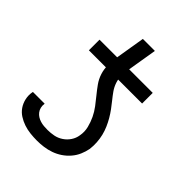

<svg xmlns="http://www.w3.org/2000/svg" viewBox="-197 -780 893 893"><g transform="rotate(45 250.0 -333.5)"><path d="M76 -460V-530H192L216 -675H295L271 -530H426V-460ZM202 8Q180 8 157.5 5.5Q135 3 114.5 -4Q94 -11 76 -22.5Q58 -34 46 -51.5Q34 -69 29 -91Q24 -113 28 -135Q28 -136 28.5 -137Q29 -138 29 -139H106Q106 -139 106 -138.5Q106 -138 106 -137Q104 -125 107 -113Q110 -101 117 -92Q124 -83 133.5 -77Q143 -71 154.5 -67.5Q166 -64 178 -63Q190 -62 202 -62Q222 -62 242.5 -66Q263 -70 281 -82Q299 -94 311 -112Q323 -130 326 -151Q331 -178 324.5 -204Q318 -230 307 -253Q296 -276 280.5 -296.5Q265 -317 249 -336.5Q233 -356 218 -377Q203 -398 195 -423Q187 -448 187.5 -475.5Q188 -503 192 -530H271Q267 -508 266.5 -485.5Q266 -463 273 -442.5Q280 -422 292 -405Q304 -388 317 -372Q330 -356 342.5 -339Q355 -322 365.5 -304Q376 -286 384.5 -266.5Q393 -247 398 -226.5Q403 -206 404.5 -183.5Q406 -161 403 -138Q399 -117 390 -96Q381 -75 365.5 -57Q350 -39 330.5 -26Q311 -13 289.5 -5.5Q268 2 246 5Q224 8 202 8Z"/></g></svg>

Font: Iosevka Curly Oblique
Style: Regular
Weight: 400
Italic angle: -9°
Monospace: yes
Designer: Belleve Invis
Foundry: Belleve Invis
Version: Version 11.1.0; ttfautohint (v1.8.3)